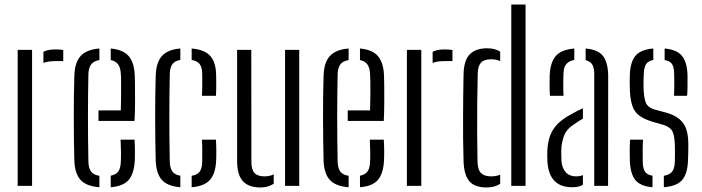

<svg xmlns="http://www.w3.org/2000/svg" viewBox="-20 -820 3095 847"><path d="M58 0V-600H121.5V0ZM171.5 -542.5V-591.5Q191.5 -602 224.5 -602Q232.5 -602 241 -601.5Q249.5 -601 259 -599.5V-550.5H225Q192 -550.5 171.5 -542.5Z M308 -111.5Q307 -151 306.2 -197.5Q305.5 -244 305.5 -294.2Q305.5 -344.5 306 -393.8Q306.5 -443 308 -487.5Q310 -545 336 -573.2Q362 -601.5 418.5 -606V-555Q392.5 -550.5 381.8 -535.5Q371 -520.5 370 -494Q369 -448 368.5 -400.5Q368 -353 368 -304.2Q368 -255.5 368.5 -205.8Q369 -156 370 -106Q371 -76.5 382.5 -62.2Q394 -48 418.5 -44.5V6Q360.5 1.5 335.2 -26.5Q310 -54.5 308 -111.5ZM468.5 6V-45Q491 -49 501.5 -63.2Q512 -77.5 513 -106.5Q514 -121.5 513.8 -148.8Q513.5 -176 512 -204H573.5Q575 -184.5 575.2 -156Q575.5 -127.5 574.5 -111.5Q571.5 -54.5 547.8 -26.5Q524 1.5 468.5 6ZM414.5 -286.5V-333H513Q514 -365 514.2 -398Q514.5 -431 514.2 -457.2Q514 -483.5 513 -494Q511.5 -522.5 500.5 -536.8Q489.5 -551 468.5 -555V-606Q523.5 -601 547.8 -572.5Q572 -544 574.5 -489Q575 -478 575.5 -444.5Q576 -411 575.8 -368.2Q575.5 -325.5 573.5 -286.5Z M667 -111.5Q666 -151 665.2 -197.5Q664.5 -244 664.5 -294.2Q664.5 -344.5 665 -393.8Q665.5 -443 667 -487.5Q669 -545 694.5 -573.2Q720 -601.5 775.5 -606V-555.5Q751.5 -551.5 740.8 -537.2Q730 -523 729 -494Q728 -447.5 727.5 -400Q727 -352.5 727 -303.8Q727 -255 727.5 -205.5Q728 -156 729 -106Q730 -77 741 -62.8Q752 -48.5 775.5 -45V6Q719 1.5 694 -26.5Q669 -54.5 667 -111.5ZM825.5 6V-44.5Q850 -48.5 860.8 -62.5Q871.5 -76.5 872 -106.5Q872 -129 872.2 -151.8Q872.5 -174.5 871 -204H932.5Q934 -183 934.2 -156.2Q934.5 -129.5 933.5 -111.5Q931 -54.5 906.2 -26.5Q881.5 1.5 825.5 6ZM871 -397.5Q872 -415 872.2 -431.8Q872.5 -448.5 872.2 -464.5Q872 -480.5 872 -495Q871.5 -524 860.5 -537.8Q849.5 -551.5 825.5 -555.5V-606Q881.5 -601.5 907 -573.8Q932.5 -546 933.5 -489Q934 -467.5 934 -444Q934 -420.5 932.5 -397.5Z M1026 -110V-600H1088.5L1089 -105Q1089 -71.5 1102.8 -56.8Q1116.5 -42 1147 -42Q1170.5 -42 1187.5 -51V-9.5Q1162.5 7 1129.5 7Q1077 7 1051.5 -20.8Q1026 -48.5 1026 -110ZM1237.5 0V-600H1300V0Z M1407.5 -111.5Q1406.5 -151 1405.8 -197.5Q1405 -244 1405 -294.2Q1405 -344.5 1405.5 -393.8Q1406 -443 1407.5 -487.5Q1409.5 -545 1435.5 -573.2Q1461.5 -601.5 1518 -606V-555Q1492 -550.5 1481.2 -535.5Q1470.5 -520.5 1469.5 -494Q1468.5 -448 1468 -400.5Q1467.5 -353 1467.5 -304.2Q1467.5 -255.5 1468 -205.8Q1468.5 -156 1469.5 -106Q1470.5 -76.5 1482 -62.2Q1493.5 -48 1518 -44.5V6Q1460 1.5 1434.8 -26.5Q1409.5 -54.5 1407.5 -111.5ZM1568 6V-45Q1590.5 -49 1601 -63.2Q1611.5 -77.5 1612.5 -106.5Q1613.5 -121.5 1613.2 -148.8Q1613 -176 1611.5 -204H1673Q1674.5 -184.5 1674.8 -156Q1675 -127.5 1674 -111.5Q1671 -54.5 1647.2 -26.5Q1623.5 1.5 1568 6ZM1514 -286.5V-333H1612.5Q1613.5 -365 1613.8 -398Q1614 -431 1613.8 -457.2Q1613.5 -483.5 1612.5 -494Q1611 -522.5 1600 -536.8Q1589 -551 1568 -555V-606Q1623 -601 1647.2 -572.5Q1671.5 -544 1674 -489Q1674.5 -478 1675 -444.5Q1675.5 -411 1675.2 -368.2Q1675 -325.5 1673 -286.5Z M1775 0V-600H1838.5V0ZM1888.5 -542.5V-591.5Q1908.5 -602 1941.5 -602Q1949.5 -602 1958 -601.5Q1966.5 -601 1976 -599.5V-550.5H1942Q1909 -550.5 1888.5 -542.5Z M2025 -109Q2023.5 -154 2023 -203.5Q2022.5 -253 2022.8 -303.2Q2023 -353.5 2023.5 -401.2Q2024 -449 2025 -491Q2026 -554.5 2052.8 -580.8Q2079.5 -607 2128.5 -607Q2147 -607 2161.2 -603.2Q2175.5 -599.5 2186.5 -592V-550.5Q2169 -558.5 2147 -558.5Q2115.5 -558.5 2102 -543.8Q2088.5 -529 2087.5 -496Q2086 -431 2085.2 -360.8Q2084.5 -290.5 2085 -225Q2085.5 -159.5 2086.5 -108.5Q2087.5 -70.5 2102.2 -56.2Q2117 -42 2146 -42Q2170 -42 2186.5 -49.5V-9Q2174.5 -1.5 2160 2.8Q2145.5 7 2126.5 7Q2074.5 7 2050.8 -20.2Q2027 -47.5 2025 -109ZM2235.5 0V-800H2298.5V0Z M2395 -105Q2394.5 -118.5 2394.2 -130.5Q2394 -142.5 2394.5 -157Q2396.5 -191.5 2406.2 -219.8Q2416 -248 2438.5 -271.8Q2461 -295.5 2501.5 -317Q2512.5 -323 2525.2 -329.8Q2538 -336.5 2551.5 -342.5V-296.5Q2543 -292 2533 -285.5Q2523 -279 2511.5 -271Q2479 -250.5 2467.8 -219.8Q2456.5 -189 2456 -156Q2456 -142 2456.2 -130.5Q2456.5 -119 2457 -109Q2459.5 -78 2476 -60Q2492.5 -42 2520.5 -42Q2538 -42 2551.5 -47.5V-4.5Q2532.5 6 2505 6Q2453 6 2426 -22Q2399 -50 2395 -105ZM2406 -397.5Q2404.5 -422 2404.5 -445.2Q2404.5 -468.5 2405 -489Q2407.5 -544 2431.5 -572.5Q2455.5 -601 2513.5 -606V-555.5Q2492 -552 2479.5 -538.8Q2467 -525.5 2466 -498Q2465 -481 2464.8 -461.8Q2464.5 -442.5 2465 -425.5Q2465.5 -408.5 2466 -397.5ZM2601.5 0V-492.5Q2601.5 -520 2593 -534.8Q2584.5 -549.5 2563.5 -554.5V-606Q2620 -601 2641.5 -571.2Q2663 -541.5 2663 -482L2662.5 0Z M2758.5 -111.5Q2758 -135.5 2758 -156.8Q2758 -178 2759.5 -204H2816.5Q2815 -173.5 2815.2 -149Q2815.5 -124.5 2815.5 -106Q2816 -76.5 2825.5 -62.5Q2835 -48.5 2858.5 -45V6Q2804 1.5 2782.2 -26.5Q2760.5 -54.5 2758.5 -111.5ZM2908.5 6V-44.5Q2933.5 -48.5 2944.8 -62.5Q2956 -76.5 2957 -106.5Q2957.5 -121.5 2957.5 -134Q2957.5 -146.5 2957.5 -158.2Q2957.5 -170 2957 -182.5Q2955.5 -222.5 2946.2 -240.8Q2937 -259 2907 -269L2856.5 -283.5Q2819.5 -295 2798.5 -311.5Q2777.5 -328 2768.8 -355.2Q2760 -382.5 2758.5 -426.5Q2758 -447 2758 -460Q2758 -473 2758.5 -488Q2760 -545.5 2783 -573.5Q2806 -601.5 2862 -606V-555.5Q2840 -551.5 2830.5 -537.5Q2821 -523.5 2820 -494Q2819.5 -483 2819 -466.5Q2818.5 -450 2819 -433.5Q2820 -394 2827.8 -370.2Q2835.5 -346.5 2869 -336.5L2917.5 -323.5Q2969 -309.5 2992.8 -278Q3016.5 -246.5 3016.5 -183.5Q3016.5 -162.5 3016.2 -147.2Q3016 -132 3015 -110.5Q3013 -54 2989.5 -26.2Q2966 1.5 2908.5 6ZM2953.5 -397.5Q2954.5 -415 2954.5 -433Q2954.5 -451 2954.5 -467Q2954.5 -483 2954 -495Q2953.5 -523.5 2944.5 -537.5Q2935.5 -551.5 2912 -555V-606Q2965.5 -601.5 2988.5 -573.5Q3011.5 -545.5 3013 -487.5Q3013 -480 3013 -463.8Q3013 -447.5 3012.8 -429.5Q3012.5 -411.5 3011 -397.5Z"/></svg>

Font: Big Shoulders Stencil Text Thin Light
Style: Regular
Weight: 300
Version: Version 2.001